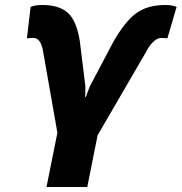

<svg xmlns="http://www.w3.org/2000/svg" viewBox="-20 -746 725 766"><path d="M112.8 -594.7Q107.9 -594.7 98.1 -594Q88.4 -593.3 87.4 -593.3L102.1 -718.3Q119.6 -726.1 148.4 -726.1Q216.8 -726.1 251.2 -694.3Q285.6 -662.6 298.3 -583L320.8 -400.4L319.8 -359.4L322.3 -358.9L337.9 -400.4L431.6 -578.1Q478.5 -660.2 523.2 -693.1Q567.9 -726.1 640.6 -726.1Q668 -726.1 684.6 -718.3L647.9 -593.3L624 -594.7Q607.4 -594.7 591.3 -579.1Q575.2 -563.5 564 -541L370.1 -207.5H369.6L328.1 0H165.5L209 -216.3L151.9 -541Q143.1 -594.7 112.8 -594.7Z"/></svg>

Font: Roboto-BlackItalic
Style: Italic
Weight: 900
Italic angle: -12°
Designer: Google
Version: Version 1.100141; 2013